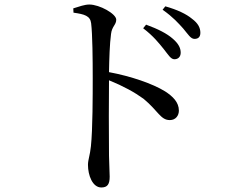

<svg xmlns="http://www.w3.org/2000/svg" viewBox="-20 -784 1040 849"><path d="M704 -567C724 -542 735 -522 751 -522C768 -522 779 -533 779 -551C779 -571 770 -590 745 -612C718 -636 678 -656 626 -675L613 -659C658 -625 683 -593 704 -567ZM790 -658C812 -632 823 -612 840 -612C857 -612 866 -621 866 -639C866 -661 856 -681 829 -701C804 -722 764 -741 711 -756L699 -741C747 -707 769 -681 790 -658ZM304 -747 305 -728C354 -721 379 -714 383 -681C389 -633 390 -520 390 -438C390 -367 390 -212 382 -137C378 -97 369 -78 369 -55C369 -9 389 45 428 45C455 45 465 31 465 -3C465 -18 463 -49 462 -96C461 -197 461 -352 462 -429C526 -403 575 -376 615 -347C680 -293 690 -253 731 -253C757 -253 771 -273 771 -295C771 -332 744 -358 710 -380C655 -414 559 -447 462 -465C463 -522 465 -590 471 -634C475 -668 494 -674 494 -697C494 -723 420 -764 375 -764C354 -764 330 -755 304 -747Z"/></svg>

Font: Noto Serif HK Medium
Style: Regular
Weight: 500
Designer: Ryoko NISHIZUKA 西塚涼子 (kana & ideographs); Frank Grießhammer (Latin, Greek & Cyrillic); Wenlong ZHANG 张文龙 (bopomofo); San
Foundry: Adobe
Version: Version 2.001;hotconv 1.1.0;makeotfexe 2.6.0